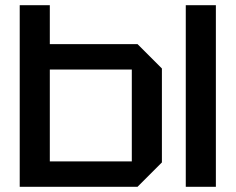

<svg xmlns="http://www.w3.org/2000/svg" viewBox="-20 -720 908 740"><path d="M488 -452H172V-98H488ZM604 -456V-94L510 0H56V-700H172V-550H510ZM696 0V-700H812V0Z"/></svg>

Font: Tektur Medium
Style: Regular
Weight: 500
Designer: Adam Jagosz
Foundry: Adam Jagosz
Version: Version 1.005;gftools[0.9.30]